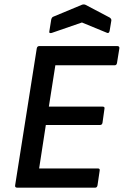

<svg xmlns="http://www.w3.org/2000/svg" viewBox="-20 -868 572 888"><path d="M60 0Q48 0 50 -11L150 -644Q152 -655 162 -655H522Q527 -655 530 -652.5Q533 -650 532 -644L521 -576Q519 -566 510 -566H236L206 -375H454Q466 -375 463 -364L454 -300Q452 -290 443 -290H192L161 -89H432Q443 -89 441 -79L431 -11Q429 0 420 0ZM220 -716Q214 -714 210.5 -715.5Q207 -717 208 -722L217 -778Q220 -789 227 -791L359 -846Q367 -849 375 -846L487 -787Q496 -781 495 -773L487 -725Q484 -711 473 -717L359 -764Z"/></svg>

Font: Sofia Sans SemiBold
Style: Italic
Weight: 600
Italic angle: -9°
Designer: Botio Nikoltchev, Ani Petrova
Foundry: lettersoup
Version: Version 4.100-B